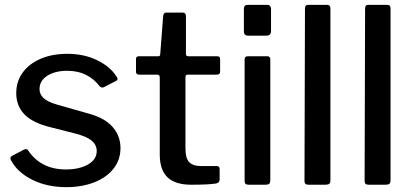

<svg xmlns="http://www.w3.org/2000/svg" viewBox="-20 -762 1702 792"><path d="M257 -470Q207 -470 175 -449.5Q143 -429 143 -394Q143 -374 159 -358Q175 -342 217 -330L340 -295Q410 -277 443.5 -239.5Q477 -202 477 -151Q477 -103 448.5 -66.5Q420 -30 369 -10Q318 10 254 10Q174 10 113 -20.5Q52 -51 26 -100Q23 -105 23 -109Q23 -115 28 -118L77 -144Q83 -147 87 -147Q92 -147 95 -143Q148 -63 252 -63Q307 -63 343 -83.5Q379 -104 379 -139Q379 -164 358.5 -181.5Q338 -199 291 -211L189 -237Q115 -255 81 -290Q47 -325 47 -378Q47 -426 73.5 -462.5Q100 -499 147.5 -519.5Q195 -540 258 -540Q326 -540 380 -514Q434 -488 461 -446Q465 -440 465 -436Q465 -432 460 -429L408 -402Q406 -401 402 -401Q396 -401 391 -406Q370 -435 336 -452.5Q302 -470 257 -470Z M754 -454Q745 -454 745 -444V-151Q745 -109 760.5 -93Q776 -77 810 -77H874Q886 -77 886 -65V-22Q886 -8 871 -5Q839 0 769 0Q703 0 671 -30.5Q639 -61 639 -125V-442Q639 -454 629 -454H554Q541 -454 541 -466V-519Q541 -530 553 -530H633Q641 -530 641 -539L653 -696Q655 -710 665 -710H734Q747 -710 747 -694V-539Q747 -530 756 -530H876Q888 -530 888 -519V-466Q888 -454 874 -454Z M1098 -636Q1098 -625 1093.5 -620Q1089 -615 1078 -615H1004Q994 -615 990 -619.5Q986 -624 986 -634V-725Q986 -742 1001 -742H1084Q1090 -742 1094 -737.5Q1098 -733 1098 -726ZM1095 -19Q1095 -8 1090.5 -4Q1086 0 1075 0H1007Q997 0 993 -3.5Q989 -7 989 -16V-515Q989 -523 992 -526.5Q995 -530 1003 -530H1083Q1095 -530 1095 -516Z M1343 -19Q1343 -8 1338.5 -4Q1334 0 1322 0H1254Q1244 0 1240 -3.5Q1236 -7 1236 -16L1238 -727Q1238 -742 1251 -742H1330Q1343 -742 1343 -727Z M1591 -19Q1591 -8 1586.5 -4Q1582 0 1570 0H1502Q1492 0 1488 -3.5Q1484 -7 1484 -16L1486 -727Q1486 -742 1499 -742H1578Q1591 -742 1591 -727Z"/></svg>

Font: n
Style: Regular
Weight: 500
Designer: Pablo Impallari, Rodrigo Fuenzalida
Foundry: Impallari Type
Version: Version 1.002; ttfautohint (v1.5)